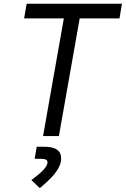

<svg xmlns="http://www.w3.org/2000/svg" viewBox="-20 -713 659 1006"><path d="M205.6 0H288.6L397.5 -616.7H606L619.1 -693.4H119.6L106.4 -616.7H314.5ZM188.5 272.5C248 223.1 300.3 172.4 300.3 117.2C300.3 74.7 270.5 55.7 209 55.7H172.4L161.6 119.1H194.8C218.3 119.1 229 125 229 137.7C229 161.1 196.3 192.4 144.5 230.5Z"/></svg>

Font: Cascadia Code PL SemiLight
Style: Italic
Weight: 350
Italic angle: -10°
Monospace: yes
Designer: Aaron Bell
Foundry: Saja Typeworks
Version: Version 2404.023